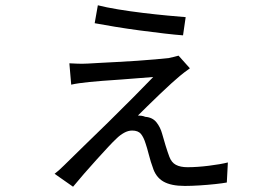

<svg xmlns="http://www.w3.org/2000/svg" viewBox="-20 -657 1040 728"><path d="M351 -637Q382 -629 427.5 -621.5Q473 -614 522.5 -608Q572 -602 615.5 -598Q659 -594 684 -592L674 -523Q646 -525 603 -530Q560 -535 511 -541.5Q462 -548 416.5 -555.5Q371 -563 339 -569ZM700 -398Q690 -391 679.5 -383Q669 -375 662 -369Q652 -361 631 -342Q610 -323 585.5 -299.5Q561 -276 538.5 -254Q516 -232 503 -219Q509 -219 516.5 -218Q524 -217 531 -214Q558 -212 573 -193.5Q588 -175 595 -149Q600 -130 608 -104.5Q616 -79 622 -63Q630 -41 647 -32Q664 -23 691 -23Q727 -23 771.5 -28.5Q816 -34 844 -41L840 35Q824 38 796 41Q768 44 737 46Q706 48 681 48Q628 48 599 31Q570 14 559 -23Q552 -41 544.5 -70Q537 -99 532 -113Q525 -136 514.5 -149Q504 -162 481 -162Q466 -162 450.5 -153.5Q435 -145 421 -131Q410 -121 390 -99.5Q370 -78 346 -51.5Q322 -25 298.5 2Q275 29 257 51L187 2Q203 -10 223 -30Q252 -59 296.5 -102Q341 -145 390.5 -193.5Q440 -242 485 -287.5Q530 -333 561 -365Q543 -364 510 -361Q477 -358 439.5 -355.5Q402 -353 369 -350.5Q336 -348 318 -346Q298 -344 280.5 -341.5Q263 -339 250 -336L243 -417Q257 -416 276 -415.5Q295 -415 314 -416Q328 -417 357.5 -418.5Q387 -420 424 -422Q461 -424 499.5 -426.5Q538 -429 570 -432Q602 -435 620 -437Q630 -439 640 -441.5Q650 -444 657 -446Z"/></svg>

Font: Chiron Sans HK TT
Style: Regular
Weight: 400
Designer: Ryoko NISHIZUKA 西塚涼子 (kana, bopomofo & ideographs); Paul D. Hunt (Latin, Greek & Cyrillic); Sandoll Communications 산돌커뮤니
Foundry: Adobe
Version: Version 2.022;hotconv 1.0.109;makeotfexe 2.5.65596